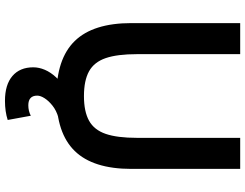

<svg xmlns="http://www.w3.org/2000/svg" viewBox="-127 -643 987 773"><g transform="rotate(90 366.5 -256.5)"><path d="M386 217Q321 217 286 187Q251 157 251 103Q251 80 261 56.5Q271 33 291 11.5Q311 -10 341 -29L453 2Q425 10 405.5 25.5Q386 41 375.5 57.5Q365 74 365 87Q365 123 404 123Q427 123 446 113L463 206Q429 217 386 217ZM367 10Q217 10 145 -64Q73 -138 73 -292V-730H198V-315Q198 -235 214 -188.5Q230 -142 267 -121.5Q304 -101 367 -101Q429 -101 466 -121.5Q503 -142 519 -188.5Q535 -235 535 -315V-730H660V-292Q660 -138 588 -64Q516 10 367 10Z"/></g></svg>

Font: M PLUS 2 SemiBold
Style: Regular
Weight: 600
Designer: Coji Morishita
Foundry: UNDERFOREST DESIGN
Version: Version 1.001